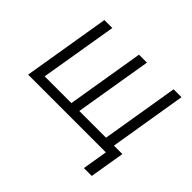

<svg xmlns="http://www.w3.org/2000/svg" viewBox="-156 -756 1126 1126"><g transform="rotate(45 407.0 -192.5)"><path d="M126.5 -542.5H192.4L112.3 -61.5H334L413.6 -542.5H479.5L399.4 -61.5H621.1L700.7 -542.5H766.1L676.8 0H36.6ZM655.3 156.2 681.2 0H639.2L648.9 -61.5H756.8L720.7 156.2Z"/></g></svg>

Font: Inter 16pt Light
Style: Italic
Weight: 300
Italic angle: -9.3988°
Version: Version 4.001;git-66647c0bb